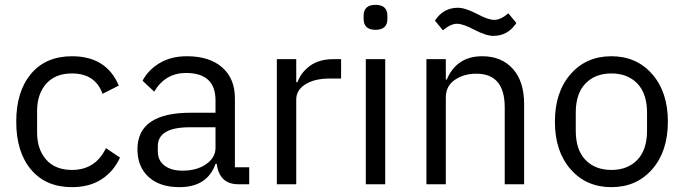

<svg xmlns="http://www.w3.org/2000/svg" viewBox="-20 -760 2822 792"><path d="M277 12Q169 12 108 -60.5Q47 -133 47 -258Q47 -383 108 -455.5Q169 -528 277 -528Q419 -528 470 -407L403 -373Q373 -457 277 -457Q208 -457 170.5 -414.5Q133 -372 133 -302V-214Q133 -144 170.5 -101.5Q208 -59 277 -59Q374 -59 417 -149L475 -110Q449 -53 399 -20.5Q349 12 277 12Z M1008 0H963Q885 0 874 -84H869Q835 12 720 12Q639 12 593 -30Q547 -72 547 -144Q547 -295 767 -295H869V-346Q869 -459 747 -459Q662 -459 616 -382L568 -427Q591 -471 638 -499.5Q685 -528 751 -528Q844 -528 896.5 -482Q949 -436 949 -354V-70H1008ZM733 -56Q792 -56 830.5 -83Q869 -110 869 -150V-235H763Q631 -235 631 -157V-136Q631 -98 658.5 -77Q686 -56 733 -56Z M1202 0H1122V-516H1202V-421H1207Q1222 -462 1259.5 -489Q1297 -516 1356 -516H1387V-436H1340Q1277 -436 1239.5 -412Q1202 -388 1202 -350Z M1480 -682V-695Q1480 -740 1529 -740Q1578 -740 1578 -695V-682Q1578 -637 1529 -637Q1480 -637 1480 -682ZM1489 0V-516H1569V0Z M2015 -612Q1985 -612 1935 -638Q1890 -662 1865 -662Q1839 -662 1807 -635L1774 -675Q1809 -728 1869 -728Q1899 -728 1949 -702Q1994 -678 2019 -678Q2045 -678 2077 -705L2110 -665Q2075 -612 2015 -612ZM1819 0H1739V-516H1819V-432H1823Q1864 -528 1969 -528Q2049 -528 2095.5 -476Q2142 -424 2142 -331V0H2062V-317Q2062 -456 1945 -456Q1893 -456 1856 -430.5Q1819 -405 1819 -358Z M2670.5 -62Q2606 12 2502 12Q2398 12 2333.5 -62Q2269 -136 2269 -258Q2269 -380 2333.5 -454Q2398 -528 2502 -528Q2606 -528 2670.5 -454Q2735 -380 2735 -258Q2735 -136 2670.5 -62ZM2649 -221V-295Q2649 -374 2609 -415.5Q2569 -457 2502 -457Q2435 -457 2395 -415.5Q2355 -374 2355 -295V-221Q2355 -142 2395 -100.5Q2435 -59 2502 -59Q2569 -59 2609 -100.5Q2649 -142 2649 -221Z"/></svg>

Font: Aneliza
Style: Regular
Weight: 400
Designer: Mike Abbink, Paul van der Laan, Pieter van Rosmalen
Foundry: Bold Monday
Version: Version 3.0